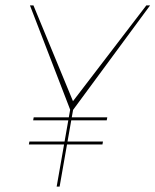

<svg xmlns="http://www.w3.org/2000/svg" viewBox="-20 -695 579 715"><path d="M103.5 -247H377.5L379.5 -258H105.5ZM87.5 -157H361.5L363.5 -168H89.5ZM242.5 -283.5H250.5L539 -675H525L250.5 -316.5H252.5L104.5 -675H91.5ZM191 0H202L253.5 -293.5H242.5Z"/></svg>

Font: Anybody UltraCondensed Thin Thin
Style: Italic
Weight: 250
Italic angle: -10°
Version: Version 1.111